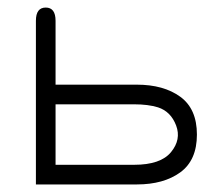

<svg xmlns="http://www.w3.org/2000/svg" viewBox="-20 -488 576 508"><path d="M342 0H75V-433Q75 -468 101 -468Q127 -468 127 -433V-264H342Q413 -264 457 -232Q501 -200 501 -132Q501 -64 457 -32Q413 0 342 0ZM127 -52H335Q405 -52 432.5 -85.5Q460 -119 446 -156Q432 -193 398 -204Q372 -212 335 -212H127Z"/></svg>

Font: Jura
Style: Regular
Weight: 400
Designer: Daniel Johnson, Alexei Vanyashin
Foundry: Daniel Johnson
Version: Version 5.103